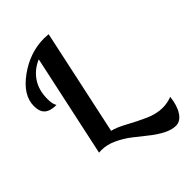

<svg xmlns="http://www.w3.org/2000/svg" viewBox="-281 -858 1225 1225"><g transform="rotate(-45 331.5 -245.0)"><path d="M397 -738 243 -20Q283 -11 343 22Q403 55 463.5 82Q524 109 579 109Q624 109 663 93Q655 165 627 207.5Q599 250 559 250Q520 250 475.5 226.5Q431 203 390 169.5Q349 136 306 103Q263 70 212.5 46.5Q162 23 113 23Q98 23 90 24L239 -669Q173 -641 136 -585.5Q99 -530 99 -451Q99 -428 102 -413.5Q105 -399 109 -392Q113 -385 113 -383Q59 -383 32.5 -405.5Q6 -428 6 -480Q6 -578 118 -659Q230 -740 357 -740Q371 -740 397 -738Z"/></g></svg>

Font: Lobster 1.4
Style: Regular
Weight: 400
Designer: Pablo Impallari
Foundry: Pablo Impallari. www.impallari.com
Version: Version 1.4